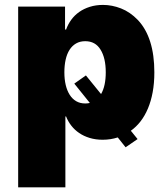

<svg xmlns="http://www.w3.org/2000/svg" viewBox="-20 -573 661 797"><path d="M251.4 204.5H55.4V-545.5H250V-450.3H254.3Q262.1 -471.9 275.7 -490.8Q289.4 -509.6 308.8 -523.3Q328.1 -536.9 353 -544.7Q377.8 -552.6 407.7 -552.6Q445 -552.6 482.4 -538Q519.9 -523.4 552.2 -490.1Q620.7 -417.3 620.7 -272.7Q620.7 -228 613.8 -190.5Q606.9 -153.1 594.1 -122.7Q581.3 -92.3 563.4 -69.2Q545.5 -46.2 523.1 -30.2L551.1 4.3L501.4 38.4L468.8 -2.5Q438.9 7.1 406.2 7.1Q376.8 7.1 352.3 -0.4Q327.8 -7.8 308.8 -20.8Q289.8 -33.7 276.1 -51.3Q262.4 -68.9 254.3 -89.5H251.4ZM333.8 -143.5Q343.8 -143.5 353 -145.6L288.4 -225.9L336.6 -259.9L399.5 -182.5Q419 -215.9 419 -272.7Q419 -332 397.4 -366.8Q376.1 -402 333.8 -402Q312.1 -402 295.8 -392.6Q279.5 -383.2 268.6 -366.1Q257.8 -349.1 252.5 -325.3Q247.2 -301.5 247.2 -272.7Q247.2 -244 252.8 -220.2Q258.5 -196.4 269.4 -179.3Q280.2 -162.3 296.3 -152.9Q312.5 -143.5 333.8 -143.5Z"/></svg>

Font: Linik Sans Black
Style: Regular
Weight: 900
Designer: Fonts by Rasmus Andersson / Changes by Cristiano Sobral with parts from Marc Monis
Foundry: rsms
Version: Version 3.020; ttfautohint (v1.6)